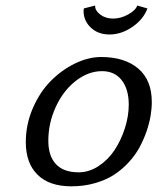

<svg xmlns="http://www.w3.org/2000/svg" viewBox="-20 -653 560 683"><path d="M71.8 0ZM259.8 -40Q296.9 -40 330.8 -62.3Q364.7 -84.5 387.7 -119.4Q410.6 -154.3 424.3 -197Q438 -239.7 438 -280.8Q438 -335.9 412.8 -367.9Q387.7 -399.9 342.8 -399.9Q293.9 -399.9 249.5 -365.2Q205.1 -330.6 178.5 -272.9Q151.9 -215.3 151.9 -151.9Q151.9 -98.1 179 -69.1Q206.1 -40 259.8 -40ZM520 -290Q520 -266.6 515.6 -240.5Q511.2 -214.4 501 -184.8Q490.7 -155.3 475.8 -127.9Q460.9 -100.6 437.5 -75.2Q414.1 -49.8 385.5 -31.2Q356.9 -12.7 317.9 -1.5Q278.8 9.8 233.9 9.8Q155.3 9.8 113.5 -31.5Q71.8 -72.8 71.8 -147Q71.8 -210 96.4 -267.3Q121.1 -324.7 159.7 -364Q198.2 -403.3 246.1 -426.8Q293.9 -450.2 339.8 -450.2Q423.3 -450.2 471.7 -409.2Q520 -368.2 520 -290ZM382.3 -586.9Q409.7 -586.9 436 -601.6Q462.4 -616.2 468.3 -633.3L504.4 -623Q490.7 -585 451.4 -557.6Q412.1 -530.3 369.1 -530.3Q329.1 -530.3 303.2 -554.7Q277.3 -579.1 277.3 -614.3Q277.3 -615.7 277.8 -618.7Q278.3 -621.6 278.3 -623L318.4 -633.3V-631.3Q318.4 -614.7 337.2 -600.8Q356 -586.9 382.3 -586.9Z"/></svg>

Font: Pfennig
Style: Italic
Weight: 500
Italic angle: -13°
Version: Version 20120410 ; ttfautohint (v0.8)